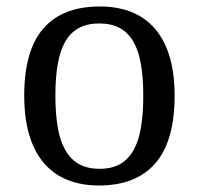

<svg xmlns="http://www.w3.org/2000/svg" viewBox="-20 -566 617 596"><path d="M522 -269Q522 -127.9 462.2 -59.1Q402.3 9.8 287.1 9.8Q232.9 9.8 189.9 -7.3Q147 -24.4 116.9 -59.1Q86.9 -93.8 71 -146.2Q55.2 -198.7 55.2 -269Q55.2 -409.2 114.5 -477.5Q173.8 -545.9 290 -545.9Q344.2 -545.9 387.2 -529.1Q430.2 -512.2 460.2 -477.8Q490.2 -443.4 506.1 -391.4Q522 -339.4 522 -269ZM151.9 -269Q151.9 -213.4 159.2 -170.9Q166.5 -128.4 182.9 -99.9Q199.2 -71.3 225.3 -56.6Q251.5 -42 289.1 -42Q326.7 -42 352.5 -56.6Q378.4 -71.3 394.5 -99.9Q410.6 -128.4 417.7 -170.9Q424.8 -213.4 424.8 -269Q424.8 -324.7 417.5 -366.7Q410.2 -408.7 394 -436.8Q377.9 -464.8 351.8 -479Q325.7 -493.2 288.1 -493.2Q250.5 -493.2 224.6 -479Q198.7 -464.8 182.6 -436.8Q166.5 -408.7 159.2 -366.7Q151.9 -324.7 151.9 -269Z"/></svg>

Font: Noto Serif
Style: Regular
Weight: 400
Designer: Monotype Design team
Foundry: Monotype Imaging Inc.
Version: Version 1.02